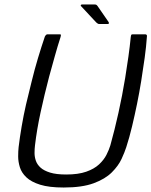

<svg xmlns="http://www.w3.org/2000/svg" viewBox="-20 -826 675 856"><path d="M264 10Q199 10 159 -2.5Q119 -15 97.5 -35.5Q76 -56 68.5 -80.5Q61 -105 61 -128.5Q61 -152 63 -170Q68 -212 76.5 -262Q85 -312 96 -360Q108 -409 121 -462.5Q134 -516 149.5 -567.5Q165 -619 180 -663Q182 -667 185 -670Q188 -673 191 -673Q205 -673 218 -673Q231 -673 246 -673Q251 -673 251.5 -671Q252 -669 250 -661Q237 -621 224.5 -576Q212 -531 199 -484Q178 -404 161 -325.5Q144 -247 136 -178Q134 -162 134 -144Q134 -126 140 -109Q146 -92 161 -78.5Q176 -65 203.5 -56.5Q231 -48 275 -48Q329 -48 364.5 -60.5Q400 -73 421.5 -93Q443 -113 454.5 -135.5Q466 -158 472 -178Q491 -246 508 -322.5Q525 -399 538 -478Q546 -527 552.5 -573.5Q559 -620 563 -661Q564 -669 565.5 -671Q567 -673 572 -673Q586 -673 600 -673Q614 -673 628 -673Q632 -673 634 -670Q636 -667 635 -663Q632 -619 625 -568Q618 -517 609.5 -464.5Q601 -412 591 -363Q581 -314 569 -263.5Q557 -213 543 -170Q536 -148 522 -117.5Q508 -87 478.5 -57.5Q449 -28 397.5 -9Q346 10 264 10ZM422 -719Q418 -719 415.5 -721Q413 -723 409 -726L341 -799Q339 -801 340.5 -803.5Q342 -806 345 -806H402Q407 -806 409.5 -804.5Q412 -803 415 -799L464 -728Q466 -725 465.5 -722Q465 -719 460 -719Z"/></svg>

Font: Glory
Style: Italic
Weight: 400
Italic angle: -12°
Designer: Robert Leuschke
Foundry: Robert Leuschke
Version: Version 1.011